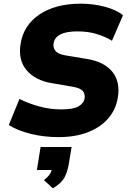

<svg xmlns="http://www.w3.org/2000/svg" viewBox="-20 -736 711 1046"><path d="M28 0ZM298 11Q219 11 146.5 -7Q74 -25 28 -55L86 -197Q131 -174 190.5 -157Q250 -140 314 -140Q380 -140 408.5 -157Q437 -174 441 -201Q444 -225 431 -240.5Q418 -256 378 -263L262 -283Q172 -298 125 -353.5Q78 -409 92 -496Q108 -599 195.5 -657.5Q283 -716 420 -716Q488 -716 550.5 -699.5Q613 -683 650 -653L590 -514Q555 -536 507.5 -550.5Q460 -565 401 -565Q283 -565 272 -500Q268 -477 282 -459Q296 -441 338 -434L453 -415Q547 -400 591.5 -345.5Q636 -291 622 -205Q612 -141 571 -92.5Q530 -44 461 -16.5Q392 11 298 11ZM268 290 219 245Q237 232 247 219Q257 206 262 190H181L201 65H370L356 150Q349 197 332 229.5Q315 262 268 290Z"/></svg>

Font: Winston ExtraBold
Style: Italic
Weight: 800
Italic angle: -9°
Designer: Original fonts by Vernon Adams / Changes by Cristiano Sobral
Foundry: Original fonts by Vernon Adams / Changes by Cristiano Sobral
Version: Version 2.503;July 17, 2020;FontCreator 13.0.0.2655 64-bit